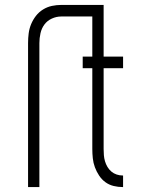

<svg xmlns="http://www.w3.org/2000/svg" viewBox="-20 -760 590 780"><path d="M140 0H94V-585Q94 -605 96.5 -624.5Q99 -644 106.5 -662Q114 -680 126 -695.5Q138 -711 155 -721.5Q172 -732 191 -736Q210 -740 229 -740H378V-693H229Q209 -693 190.5 -684.5Q172 -676 160.5 -660.5Q149 -645 144.5 -625Q140 -605 140 -585ZM480 0H479Q460 0 441.5 -4.5Q423 -9 408 -20Q393 -31 382.5 -47Q372 -63 365.5 -80.5Q359 -98 357 -117Q355 -136 355 -155V-483H316V-530H355V-740H401V-530H480V-483H401V-155Q401 -142 402 -129.5Q403 -117 406.5 -105Q410 -93 416.5 -82Q423 -71 432.5 -63Q442 -55 454 -51Q466 -47 479 -47H480Z"/></svg>

Font: Lode Dark Term
Style: Regular
Weight: 400
Monospace: yes
Designer: Belleve Invis
Foundry: Belleve Invis
Version: Version 29.2.0